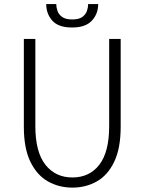

<svg xmlns="http://www.w3.org/2000/svg" viewBox="-20 -886 690 918"><path d="M326 11Q261.5 11 209 -18.8Q156.5 -48.5 125.2 -112.8Q94 -177 94 -280V-700H149V-283Q149 -159.5 197 -98.5Q245 -37.5 326 -37.5Q408 -37.5 455 -98.5Q502 -159.5 502 -283V-700H557V-280Q557 -177 526.2 -112.8Q495.5 -48.5 443.2 -18.8Q391 11 326 11ZM324.5 -754.5Q259.5 -754.5 230.2 -787.2Q201 -820 201 -866.5H249Q249 -851 254.8 -834Q260.5 -817 277 -805Q293.5 -793 325.5 -793Q357.5 -793 373.8 -805Q390 -817 395.8 -834Q401.5 -851 401.5 -866.5H449.5Q449.5 -820 419.2 -787.2Q389 -754.5 324.5 -754.5Z"/></svg>

Font: Trispace ExtraLight
Style: Regular
Weight: 200
Designer: Tyler Finck
Foundry: Etcetera Type Company
Version: Version 1.210; ttfautohint (v1.8.3)